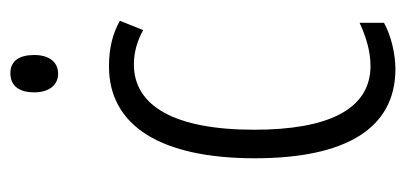

<svg xmlns="http://www.w3.org/2000/svg" viewBox="-226 -546 782 370"><g transform="rotate(-90 165.0 -361.0)"><path d="M209 -732C183 -732 172 -713 172 -686C172 -659 185 -640 208 -640C231 -640 244 -658 244 -686C244 -713 234 -732 209 -732ZM217 10C245 10 281 2 306 -12V-59C278 -46 250 -38 223 -38C138 -38 100 -122 100 -262C100 -416 146 -494 226 -494C248 -494 271 -488 292 -476L310 -521C285 -535 257 -542 222 -542C107 -542 45 -441 45 -261C45 -88 101 10 217 10Z"/></g></svg>

Font: Noto Sans Gujarati ExtraCondensed Light
Style: Regular
Weight: 300
Width: 2
Designer: Jelle Bosma - Monotype Design Team, Universal Thirst
Foundry: Monotype Imaging Inc.
Version: Version 2.106